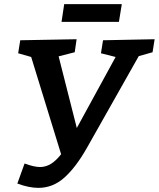

<svg xmlns="http://www.w3.org/2000/svg" viewBox="-20 -892 769 930"><path d="M729 -702 719 -639 652 -620 400 -174Q347 -81 291.5 -31.5Q236 18 166 18Q120 18 64 -3L99 -100Q145 -83 174 -83Q202 -83 227 -98.5Q252 -114 276 -145L131 -616L68 -634L78 -697L351 -702L342 -639L264 -619L352 -272L540 -616L469 -634L479 -697ZM291 -872H570L556 -786H278Z"/></svg>

Font: Bitter Pro SemiBold
Style: Italic
Weight: 600
Italic angle: -9°
Designer: Sol Matas, and Bitter project Authors
Foundry: Sol Matas
Version: Version 1.010